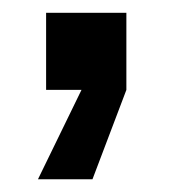

<svg xmlns="http://www.w3.org/2000/svg" viewBox="-20 -140 269 299"><path d="M51.8 0V-120.1H176.8V0L124 139.2H39.1L106.9 0Z"/></svg>

Font: TASA Orbiter Deck Medium
Style: Regular
Weight: 500
Designer: Weizhong Zhang
Version: Version 1.000;Glyphs 3.1.2 (3151)